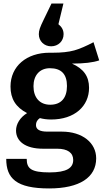

<svg xmlns="http://www.w3.org/2000/svg" viewBox="-20 -840 577 1078"><path d="M267 -580C307 -580 337 -609 337 -648C337 -671 327 -689 308 -704L336 -820H269L225 -729C204 -686 198 -669 198 -648C198 -609 228 -580 267 -580ZM505 -603C465 -582 429 -566 397 -557C364 -548 325 -544 278 -544C271 -544 265 -544 258 -544C130 -544 39 -469 39 -354C39 -286 68 -238 132 -205C93 -181 70 -144 70 -107C70 -48 121 -5 221 -5H301C360 -5 391 18 391 58C391 103 355 128 258 128C154 128 130 106 130 52H15C15 162 72 218 256 218C427 218 520 156 520 49C520 -38 443 -101 327 -101H246C203 -101 182 -113 182 -138C182 -154 189 -167 204 -177C222 -172 243 -169 267 -169C399 -169 480 -244 480 -347C480 -412 449 -454 384 -483C452 -483 503 -489 537 -501ZM260 -457C324 -457 356 -424 356 -357C356 -290 323 -252 262 -252C203 -252 168 -292 168 -356C168 -417 203 -457 260 -457Z"/></svg>

Font: Fira Sans Medium
Style: Regular
Weight: 500
Designer: Carrois Corporate & Edenspiekermann AG
Foundry: Carrois Corporate GbR & Edenspiekermann AG
Version: Version 4.203